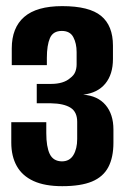

<svg xmlns="http://www.w3.org/2000/svg" viewBox="-20 -614 420 640"><path d="M187.5 6.6Q129.4 6.6 91.8 -10.6Q54.1 -27.9 35.9 -60.5Q17.6 -93.2 17.6 -138.6V-206.6H134.3V-170.2Q134.3 -124.7 145.8 -100.7Q157.4 -76.7 186.1 -76.1Q211.9 -76.1 224.6 -97Q237.3 -118 237.3 -150.8V-207.9Q237.3 -241.1 214.9 -255.1Q192.5 -269 150 -269.7H102.5V-334.3H150.7Q170.6 -334.3 186.7 -339.1Q202.9 -344 213.5 -353.4Q226.1 -362.6 230.8 -374.3Q235.4 -386 235.4 -399.5V-440.4Q235.4 -469.4 224.4 -490.1Q213.5 -510.9 186.1 -510.9Q156.8 -510.9 146.5 -487.1Q136.2 -463.2 136.2 -421V-397H19.2V-452.5Q19.2 -521.6 60.7 -557.6Q102.2 -593.6 187.5 -593.6Q277.5 -593.6 317 -561Q356.5 -528.5 356.5 -462V-417.1Q356.5 -366.2 331 -335.2Q305.5 -304.2 257.3 -298.4Q305.6 -294.9 331.9 -264Q358.1 -233.1 358.1 -182.1V-138.6Q358.1 -89.1 341 -56.8Q323.9 -24.5 286.6 -8.9Q249.3 6.6 187.5 6.6Z"/></svg>

Font: Alumni Sans Thin
Style: Regular
Weight: 100
Designer: Robert E. Leuschke
Foundry: Robert E. Leuschke
Version: Version 1.018